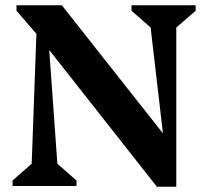

<svg xmlns="http://www.w3.org/2000/svg" viewBox="-20 -710 794 733"><path d="M28 0V-21L101 -85L119 -581L43 -669V-690H216L602 -201L555 -605L482 -669V-690H727V-669L653 -605V3H579L168 -519L199 -85L272 -21V0Z"/></svg>

Font: Platypi SemiBold
Style: Regular
Weight: 600
Designer: David Sargent
Foundry: Bolt Cutter Type
Version: Version 1.200; ttfautohint (v1.8.4.7-5d5b)